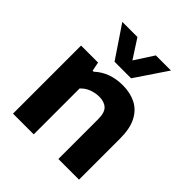

<svg xmlns="http://www.w3.org/2000/svg" viewBox="-218 -950 1091 1091"><g transform="rotate(45 327.5 -404.0)"><path d="M64.5 0V-547H201L212 -492.5H220Q287.5 -555.5 392 -555.5Q451.5 -555.5 497.2 -532.8Q543 -510 569 -460.2Q595 -410.5 595 -329.5V0H429V-320Q429 -373.5 406.2 -394.2Q383.5 -415 343 -415Q313 -415 282.5 -403.5Q252 -392 231 -368.5V0ZM264 -616.5 135 -808H256.5L330.5 -693.5L404.5 -808H526L397 -616.5Z"/></g></svg>

Font: Encode Sans SemiExpanded SemiExpanded
Style: Bold
Weight: 700
Width: 6
Designer: Multiple Designers
Foundry: Impallari Type
Version: Version 3.000; ttfautohint (v1.8.3) -l 8 -r 50 -G 200 -x 14 